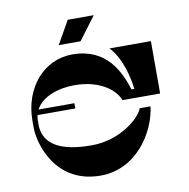

<svg xmlns="http://www.w3.org/2000/svg" viewBox="-94 -992 1065 1083"><g transform="rotate(-10 438.0 -451.0)"><path d="M514 -900H365L290 -768H415ZM337 -530C490 -530 571 -455 590 -400H806V-700H569C633 -632 660 -518 667 -451H651C617 -556 553 -703 356 -703C189 -703 70 -558 70 -374V-335C70 -239 139 -2 396 -2C601 -2 722 -191 740 -338H678C659 -283 538 -179 377 -179C256 -179 100 -202 100 -348V-368C100 -379 101 -390 104 -400H320V-430H115C150 -498 245 -530 337 -530Z"/></g></svg>

Font: Space Cowgirl Black
Style: Regular
Weight: 900
Designer: Valery Marier
Foundry: Valery Marier
Version: Version 1.000;hotconv 1.0.109;makeotfexe 2.5.65596